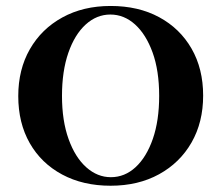

<svg xmlns="http://www.w3.org/2000/svg" viewBox="-20 -602 730 634"><path d="M345.2 11.3Q254 11.3 185.1 -25.8Q116.1 -62.9 78.2 -129.4Q40.3 -196 40.3 -284.7Q40.3 -372.6 78.6 -439.5Q116.9 -506.5 185.9 -544.4Q254.8 -582.3 345.2 -582.3Q437.1 -582.3 505.6 -545.2Q574.2 -508.1 612.5 -441.5Q650.8 -375 650.8 -286.3Q650.8 -198.4 612.5 -131.5Q574.2 -64.5 505.2 -26.6Q436.3 11.3 345.2 11.3ZM346 -16.9Q391.9 -16.9 427.8 -50Q463.7 -83.1 484.7 -143.5Q505.6 -204 505.6 -285.5Q505.6 -368.5 483.9 -428.6Q462.1 -488.7 425.8 -521.4Q389.5 -554 344.4 -554Q299.2 -554 262.9 -521Q226.6 -487.9 205.6 -427.4Q184.7 -366.9 184.7 -285.5Q184.7 -203.2 206.5 -142.7Q228.2 -82.3 264.9 -49.6Q301.6 -16.9 346 -16.9Z"/></svg>

Font: Playfair 5pt SemiExpanded Light ExtraBold
Style: Regular
Weight: 800
Version: Version 2.001;gftools[0.9.30]